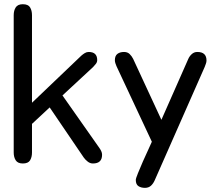

<svg xmlns="http://www.w3.org/2000/svg" viewBox="-20 -783 1040 923"><path d="M89.8 2.9Q65.4 2.9 55.7 -12.2Q45.9 -27.3 45.9 -49.8V-710Q45.9 -732.4 55.7 -747.6Q65.4 -762.7 89.8 -762.7Q115.2 -762.7 124.5 -747.6Q133.8 -732.4 133.8 -710V-289.1L371.1 -515.6Q378.9 -522.5 387.7 -527.8Q396.5 -533.2 406.2 -533.2Q447.3 -533.2 447.3 -494.1Q447.3 -484.4 440.9 -476.1Q434.6 -467.8 427.7 -460.9L280.3 -324.2L458 -71.3Q462.9 -64.5 466.8 -56.2Q470.7 -47.9 470.7 -39.1Q470.7 2.9 426.8 2.9Q413.1 2.9 401.9 -5.9Q390.6 -14.6 382.8 -25.4L218.8 -266.6L133.8 -187.5V-49.8Q133.8 -27.3 124.5 -12.2Q115.2 2.9 89.8 2.9Z M676.8 120.1Q658.2 120.1 645.5 111.8Q632.8 103.5 632.8 82Q632.8 75.2 643.1 49.8Q653.3 24.4 667 -6.8Q680.7 -38.1 693.4 -64.9Q706.1 -91.8 710 -101.6L540 -464.8Q537.1 -471.7 534.7 -479Q532.2 -486.3 532.2 -493.2Q532.2 -514.6 544.4 -523.9Q556.6 -533.2 576.2 -533.2Q592.8 -533.2 603 -523.4Q613.3 -513.7 620.1 -500L755.9 -207L884.8 -499Q890.6 -512.7 901.9 -522.9Q913.1 -533.2 928.7 -533.2Q972.7 -533.2 972.7 -492.2Q972.7 -484.4 969.7 -476.6Q966.8 -468.8 963.9 -460.9L723.6 84Q716.8 99.6 705.6 109.9Q694.3 120.1 676.8 120.1Z"/></svg>

Font: Kosugi Maru
Style: Regular
Weight: 400
Designer: MOTOYA
Version: Version 4.002